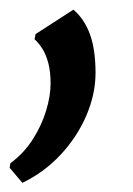

<svg xmlns="http://www.w3.org/2000/svg" viewBox="-46 -138 282 408"><path d="M1.5 250.5 -25.5 218.5 -24 209Q5.5 187 24.2 157.2Q43 127.5 52.2 96.5Q61.5 65.5 61.5 39.5Q61.5 15.5 57 -2.5Q52.5 -20.5 44.8 -33.2Q37 -46 27.5 -54.5L29.5 -65.5L110 -117.5Q133 -98 145 -65.5Q157 -33 157 17Q157 62 137.5 107.5Q118 153 82.8 190.8Q47.5 228.5 1.5 250.5Z"/></svg>

Font: Merriweather 20pt Medium
Style: Italic
Weight: 500
Italic angle: -7.8°
Version: Version 2.101